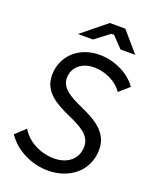

<svg xmlns="http://www.w3.org/2000/svg" viewBox="-165 -992 876 1094"><g transform="rotate(20 273.0 -444.5)"><path d="M262 11C391 11 497 -70 497 -202C497 -310 402 -357 320 -394C238 -431 184 -463 184 -522C184 -587 235 -632 311 -632C376 -632 447 -601 484 -546L544 -599C497 -668 404 -710 316 -710C190 -710 99 -626 99 -508C99 -406 187 -361 269 -324C352 -287 411 -255 411 -188C411 -115 355 -66 272 -66C192 -66 112 -103 70 -173L10 -117C65 -35 166 11 262 11ZM158 -779H249L336 -845H353L416 -779H505L401 -900H307Z"/></g></svg>

Font: Fixel Text 20240404
Style: Italic
Weight: 400
Width: 4
Italic angle: -10°
Designer: AlfaBravo + MacPaw
Foundry: Kyrylo Tkachov, Marchela Mozhyna, Serhii Makarenko, Maria Weinstein, Zakhar Kryvoshyya
Version: Version 1.211;Glyphs 3.2 (3225)